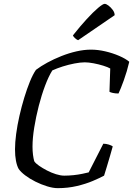

<svg xmlns="http://www.w3.org/2000/svg" viewBox="-20 -978 692 998"><path d="M280 0Q256 0 225 -9.5Q194 -19 164 -34Q134 -49 111 -66.5Q88 -84 77 -100Q68 -116 63 -142Q58 -168 58 -202Q58 -237 64 -282Q70 -327 81 -375.5Q92 -424 106 -470Q120 -516 135.5 -554Q151 -592 167 -615Q192 -634 226 -652.5Q260 -671 299 -686.5Q338 -702 377.5 -711Q417 -720 453 -720Q489 -720 527.5 -711Q566 -702 599.5 -687.5Q633 -673 652 -657Q640 -606 623.5 -560.5Q607 -515 596 -492Q579 -492 566 -495Q553 -498 549 -501L553 -622Q541 -629 517 -636.5Q493 -644 466.5 -649Q440 -654 421 -654Q398 -654 367 -648Q336 -642 306 -632.5Q276 -623 252 -612Q233 -582 214.5 -533Q196 -484 181.5 -427.5Q167 -371 158 -315.5Q149 -260 149 -216Q149 -193 151.5 -173.5Q154 -154 158 -140Q165 -129 183 -116.5Q201 -104 224 -92Q247 -80 271 -72.5Q295 -65 314 -65Q337 -65 361.5 -67.5Q386 -70 407.5 -74.5Q429 -79 441 -82L517 -231Q531 -231 545.5 -226.5Q560 -222 566 -217Q560 -195 551.5 -166Q543 -137 535 -110.5Q527 -84 521 -65Q499 -53 462.5 -37.5Q426 -22 379.5 -11Q333 0 280 0ZM386 -769Q378 -772 369.5 -780Q361 -788 359 -794Q397 -842 431 -879Q465 -916 490 -937Q515 -958 524 -958Q532 -958 544 -949Q556 -940 566 -926.5Q576 -913 576 -899Z"/></svg>

Font: Texturina Medium 12pt Light
Style: Italic
Weight: 300
Italic angle: -11°
Version: Version 1.002